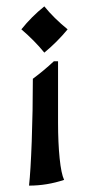

<svg xmlns="http://www.w3.org/2000/svg" viewBox="-20 -439 279 602"><path d="M192 -347Q159 -307 119 -274Q88 -312 47 -347Q79 -387 119 -419Q149 -382 192 -347ZM162 -55Q162 9 167 57.5Q172 106 181 125Q127 143 71 143Q76 99 79.5 4Q83 -91 83 -192Q118 -218 149 -247H162Z"/></svg>

Font: Mirza
Style: Regular
Weight: 400
Designer: Arabic design by Kourosh Beigpour, Latin design by Eduardo Tunni, engineering by Lasse Fister
Version: Version 1.000